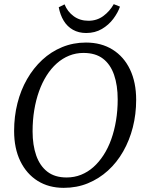

<svg xmlns="http://www.w3.org/2000/svg" viewBox="-20 -890 700 925"><path d="M287 15Q215 15 161.5 -18.5Q108 -52 78 -113.5Q48 -175 48 -259Q48 -329 64 -392.5Q80 -456 110.5 -509Q141 -562 183.5 -601.5Q226 -641 279.5 -663Q333 -685 394 -685Q468 -685 522.5 -651Q577 -617 606.5 -555Q636 -493 636 -409Q636 -340 620 -277Q604 -214 573.5 -160.5Q543 -107 500 -68Q457 -29 403.5 -7Q350 15 287 15ZM301 -35Q338 -35 370.5 -48Q403 -61 430 -85Q457 -109 479 -143Q501 -177 516 -219Q531 -261 539 -309.5Q547 -358 547 -411Q547 -479 529.5 -529.5Q512 -580 476 -607.5Q440 -635 382 -635Q346 -635 313.5 -622Q281 -609 253.5 -584.5Q226 -560 204.5 -526Q183 -492 168 -450Q153 -408 145 -359.5Q137 -311 137 -257Q137 -191 154.5 -141Q172 -91 208 -63Q244 -35 301 -35ZM395 -731Q359 -731 331.5 -746.5Q304 -762 287 -790Q270 -818 263 -855L291 -869Q305 -834 335 -812Q365 -790 406 -790Q447 -790 478 -813Q509 -836 528 -870L558 -858Q548 -829 526 -799.5Q504 -770 471 -750.5Q438 -731 395 -731Z"/></svg>

Font: Source Serif 4
Style: Italic
Weight: 400
Italic angle: -12°
Designer: Frank Grießhammer
Foundry: Adobe Systems Incorporated
Version: Version 4.004;hotconv 1.0.116;makeotfexe 2.5.65601